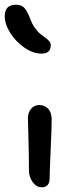

<svg xmlns="http://www.w3.org/2000/svg" viewBox="-28 -796 337 817"><path d="M147.9 -567.9Q112.8 -567.9 75.9 -593.3Q39.1 -618.7 15.6 -656Q-7.8 -693.4 -7.8 -727.1Q-7.8 -775.9 40 -775.9Q61.5 -775.9 73.7 -764.4Q85.9 -752.9 100.1 -717.8Q107.9 -694.8 120.1 -677.7Q132.3 -660.6 143.6 -651.6Q154.8 -642.6 165 -635.5Q175.3 -628.4 181.6 -620.6Q188 -612.8 188 -603Q188 -567.9 147.9 -567.9ZM149.9 1Q127.4 1 111.3 -20.8Q95.2 -42.5 95.2 -70.8Q95.2 -140.1 93 -204.8Q90.8 -269.5 90.8 -293Q90.8 -317.4 104.5 -333.3Q118.2 -349.1 139.2 -349.1Q161.1 -349.1 176.3 -333.7Q191.4 -318.4 191.9 -290Q192.4 -265.6 187.7 -162.1Q183.1 -58.6 183.1 -35.2Q183.1 -18.6 174.6 -8.8Q166 1 149.9 1Z"/></svg>

Font: Shantell Sans Irregular Bouncy
Style: Regular
Weight: 400
Designer: Stephen Nixon, Anya Danilova, Shantell Martin
Foundry: Arrow Type
Version: Version 1.006;[9816181b4]